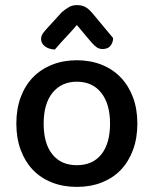

<svg xmlns="http://www.w3.org/2000/svg" viewBox="-20 -718 602 752"><path d="M518 -234Q518 -177 501 -131Q484 -85 453.5 -53Q423 -21 379 -3.5Q335 14 281 14Q227 14 183 -3.5Q139 -21 108.5 -53Q78 -85 61 -131Q44 -177 44 -234Q44 -291 61 -337Q78 -383 109 -415Q140 -447 184 -464.5Q228 -482 281 -482Q334 -482 378 -464.5Q422 -447 453 -414.5Q484 -382 501 -336.5Q518 -291 518 -234ZM281 -398Q221 -398 186 -355Q151 -312 151 -234Q151 -156 185 -113.5Q219 -71 281 -71Q343 -71 377 -113.5Q411 -156 411 -234Q411 -311 376.5 -354.5Q342 -398 281 -398ZM281 -620Q257 -592 236 -570Q215 -548 195 -524Q171 -525 156 -536.5Q141 -548 141 -565Q141 -578 148.5 -588Q156 -598 169 -612L222 -670Q237 -683 250.5 -690.5Q264 -698 281 -698Q300 -698 313.5 -691Q327 -684 343 -665L423 -569Q423 -552 413 -539Q403 -526 382 -526Q368 -526 358.5 -533Q349 -540 339 -551Z"/></svg>

Font: Baloo Bhai 2 Medium
Style: Regular
Weight: 500
Designer: Supriya Tembe, Noopur Datye and Ek Type
Foundry: Ek Type
Version: Version 1.640;PS 1.000;hotconv 16.6.51;makeotf.lib2.5.65220;